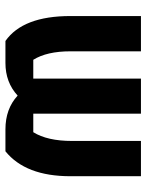

<svg xmlns="http://www.w3.org/2000/svg" viewBox="66 -618 551 724"><g transform="rotate(90 342.0 -255.5)"><path d="M276 -511H408V-105H478Q511 -158 511 -251V-511H644V-245Q644 -76 550 0H467Q390 0 340 -46Q290 0 217 0H134Q40 -66 40 -245V-511H173V-245Q173 -156 205 -105H276Z"/></g></svg>

Font: Jockey One
Style: Regular
Weight: 400
Designer: TypeTogether
Foundry: TypeTogether
Version: Version 1.002